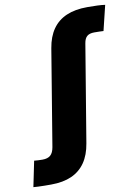

<svg xmlns="http://www.w3.org/2000/svg" viewBox="-247 -808 783 1088"><g transform="rotate(-10 145.0 -264.5)"><path d="M-42.5 212.4Q-62 212.4 -81.5 212.2Q-101.1 211.9 -117.4 211.2Q-133.8 210.4 -144.5 209.5L-114.3 62.5Q-105 63.5 -91.3 64.2Q-77.6 64.9 -66.4 64.9Q-36.1 64.9 -20.3 50.8Q-4.4 36.6 1 4.9L92.3 -548.3Q103 -613.3 133.1 -656.2Q163.1 -699.2 212.9 -720.7Q262.7 -742.2 332.5 -742.2Q363.3 -742.2 390.4 -741.2Q417.5 -740.2 435.5 -737.3L400.4 -592.8Q391.1 -593.3 377.4 -593.8Q363.8 -594.2 347.7 -594.2Q319.8 -594.2 305.7 -582Q291.5 -569.8 287.1 -542.5L194.3 17.1Q183.6 82.5 153.8 125.7Q124 168.9 75.2 190.7Q26.4 212.4 -42.5 212.4Z"/></g></svg>

Font: Inter 24pt Black
Style: Italic
Weight: 900
Italic angle: -9.3988°
Designer: Rasmus Andersson
Foundry: rsms
Version: Version 4.001;git-66647c0bb